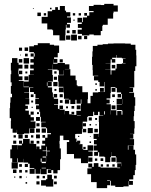

<svg xmlns="http://www.w3.org/2000/svg" viewBox="-20 -945 780 991"><path d="M382 -821H402V-829H380V-853H404V-831H408V-855H429V-864H441V-882H463V-888H439V-914H463V-920H501V-919H518V-925H566V-917H588V-885H566V-877H564V-849H536V-817H511V-812H508V-785H500V-763H464V-767H441V-762H403V-770H381V-792H402V-801H382ZM250 -793H224V-824H195V-858H226V-887H249V-894H265V-908H279V-894H289V-914H315V-890H321V-882H343V-860H326V-855H346V-827H326V-820H341V-802H323V-817H320V-793H318V-765H317V-736H287V-763H254V-789H250ZM238 -905H246V-897H238ZM150 -903H154V-899H150ZM173 -880H191V-862H173ZM415 -864V-878H429V-864ZM206 -877H218V-865H206ZM356 -877H368V-865H356ZM386 -877H398V-865H386ZM365 -844V-838H359V-844ZM353 -790H371V-772H353ZM325 -774V-788H339V-774ZM347 -766H377V-736H347ZM343 -740H321V-762H343ZM401 -760V-742H383V-760ZM430 -759V-743H414V-759ZM673 -494H649V-492H667V-470H647V-467H672V-443H678V-399H675V-372H672V-345H670V-320H675V-282H673V-254H651V-253H668V-229H650V-227H672V-195H643V-194H640V-172H643V-194H669V-172H677V-148H683V-94H680V-67H676V-41H668V-19H647V-11H666V9H646V-10H644V17H617V20H575V13H552V-12H548V11H533V26H479V-5H450V-46H431V-76H453V-81H436V-101H456V-84H464V-103H488V-84H499V-80H585V-77H600V-80H585V-102H606V-106H581V-133H578V-139H554V-160H553V-134H549V-108H523V-134H519V-137H492V-159H486V-141H466V-161H484V-168H463V-194H479V-200H465V-222H479V-228H463V-254H489V-238H490V-257H491V-315H490V-347H513V-349H494V-368H486V-351H466V-368H461V-346H435V-342H430V-317H407V-280H403V-254H374V-253H368V-230H375V-212H378V-219H394V-203H387V-201H406V-175H410V-171H432V-195H460V-167H436V-163H458V-139H436V-132H457V-110H435V-131H434V-103H398V-127H362V-150H325V-212H337V-222H307V-245H289V-218H287V-203H288V-179H294V-123H290V-67H277V-50H255V-67H245V-52H227V-70H242V-72H221V-46H191V-72H189V-48H163V-72H159V-48H133V-74H157V-78H133V-100H125V-106H101V-125H100V-107H72V-128H69V-108H43V-128H33V-174H41V-196H71V-174H72V-195H93V-203H78V-219H94V-204H99V-228H133V-204H138V-219H154V-203H139V-202H167V-175H168V-189H184V-175H193V-194H213V-203H198V-219H213V-234H225V-252H243V-258H223V-283H218V-288H193V-314H216V-316H191V-342H187V-368H183V-381H166V-401H181V-407H162V-435H181V-438H163V-460H155V-470H135V-492H152V-494H130V-467H105V-465H130V-437H111V-436H131V-406H111V-399H124V-383H111V-374H129V-353H138V-340H155V-322H138V-318H163V-284H135V-283H158V-259H134V-282H131V-256H104V-253H68V-275H67V-260H45V-281H36V-321H37V-335H30V-387H32V-415H34V-443H42V-461H36V-501H40V-520H35V-562H38V-581H36V-621H42V-645H70V-621H76V-611H96V-591H76V-581H74V-562H77V-551H96V-531H77V-527H102V-495H129V-498H103V-524H128V-559H155V-560H135V-582H154V-591H136V-611H154V-622H137V-640H154V-653H159V-670H155V-676H131V-706H155V-712H175V-722H237V-714H259V-710H285V-672H278V-649H259V-641H276V-621H256V-638H255V-616H277V-620H315V-613H338V-589H315V-588H343V-555H370V-531H376V-505H380V-500H405V-469H434V-433H432V-412H447V-450H459V-468H487V-470H520V-522H518V-499H494V-522H487V-530H465V-552H487V-554H459V-583H458V-610H455V-652H457V-680H459V-708H483V-714H510V-717H537V-720H566V-721H626V-720H655V-714H679V-688H683V-659H684V-603H678V-579H673ZM107 -700H125V-682H107ZM78 -699H94V-683H78ZM138 -653V-669H154V-653ZM123 -668V-654H109V-668ZM88 -663V-659H84V-663ZM580 -661V-647H559V-640H575V-622H557V-638H551V-616H525V-615H550V-587H523V-586H551V-560H555V-582H576V-591H582V-615H609V-618H628V-620H615V-642H628V-644H609V-647H582V-661ZM102 -645H130V-617H102ZM77 -640H95V-622H77ZM304 -639V-623H288V-639ZM284 -559V-582H277V-586H251V-612H250V-587H227V-585H250V-558H253V-524H227V-522H247V-500H227V-494H249V-468H253V-443H257V-460H275V-442H258V-435H280V-407H259V-404H279V-383H287V-400H305V-382H288V-379H314V-355H315V-372H337V-355H349V-368H363V-354H350V-352H374V-373H397V-380H398V-409H400V-432H397V-410H375V-430H369V-408H343V-430H337V-410H315V-432H335V-435H310V-464H309V-492H308V-469H284V-493H307V-497H282V-525H280V-557H309V-582H308V-559ZM106 -611H126V-591H106ZM575 -592H557V-610H575ZM77 -580H95V-562H77ZM260 -577H272V-565H260ZM111 -566V-576H121V-566ZM126 -531H106V-551H126ZM258 -549H274V-533H258ZM277 -500H255V-522H277ZM222 -502H225V-520H222ZM472 -515H480V-507H472ZM607 -372V-353H612V-374H609V-377H582V-405H609V-407H582V-435H609V-460H605V-468H583V-491H576V-495H552V-465H550V-437H530V-431H546V-411H530V-407H552V-376H581V-350H585V-372ZM496 -471V-491H516V-471ZM576 -471H556V-491H576ZM271 -476H261V-486H271ZM480 -477H472V-485H480ZM605 -442H587V-460H605ZM288 -459H304V-443H288ZM139 -458H153V-444H139ZM559 -458H573V-444H559ZM611 -434H610V-408H611ZM303 -414H289V-428H303ZM141 -426H151V-416H141ZM568 -423V-419H564V-423ZM376 -401H396V-381H376ZM576 -381H556V-401H576ZM349 -398H363V-384H349ZM321 -396H331V-386H321ZM149 -394V-388H143V-394ZM551 -375H550V-354H551ZM522 -354V-371H518V-354ZM138 -369H154V-353H138ZM171 -356V-366H181V-356ZM377 -349V-347H397V-349ZM186 -321H166V-341H186ZM438 -339H454V-323H438ZM471 -336H481V-326H471ZM184 -309V-293H168V-309ZM424 -309V-293H408V-309ZM450 -305V-297H442V-305ZM479 -304V-298H473V-304ZM433 -284H459V-258H433ZM195 -282H217V-260H195ZM186 -261H166V-281H186ZM425 -280V-262H407V-280ZM485 -262H467V-280H485ZM75 -252H97V-230H75ZM186 -231H166V-251H186ZM108 -233V-249H124V-233ZM199 -234V-248H213V-234ZM50 -235V-247H62V-235ZM140 -235V-247H152V-235ZM389 -244V-238H383V-244ZM444 -239V-243H448V-239ZM64 -203H48V-219H64ZM183 -218V-204H169V-218ZM450 -207H442V-215H450ZM222 -188H219V-168H200V-165H220V-139H223V-164H238V-167H222ZM410 -187H422V-175H410ZM195 -127H190V-110H195V-103H217V-110H218V-137H200V-132H217V-110H195ZM555 -132H577V-110H555ZM499 -128H513V-114H499ZM470 -115V-127H482V-115ZM72 -75H40V-107H72ZM607 -87H608V-101H607ZM124 -83H108V-99H124ZM93 -84H79V-98H93ZM512 -97V-85H500V-97ZM530 -85V-97H542V-85ZM572 -97V-85H560V-97ZM217 -79H195V-76H217ZM65 -52H47V-70H65ZM93 -54H79V-68H93ZM122 -55H110V-67H122ZM224 -43H248V-20H255V18H217V13H192V-15H217V-20H224ZM169 -24V-38H183V-24ZM273 -24H259V-38H273ZM92 -25H80V-37H92ZM200 -25V-37H212V-25ZM59 -28H53V-34H59ZM114 -29V-33H118V-29ZM547 -16H533V-13H547ZM184 7H168V-9H184ZM273 6H259V-8H273ZM120 3H112V-5H120Z"/></svg>

Font: Rubik-Storm
Style: Regular
Weight: 400
Designer: NaN (generative design), Hubert & Fischer (Rubik source font outlines)
Foundry: NaN, Hubert & Fischer
Version: Version 1.000